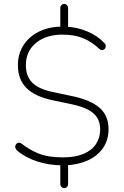

<svg xmlns="http://www.w3.org/2000/svg" viewBox="-20 -846 640 987"><path d="M310 121Q302 121 296 115Q290 109 290 101V-9L303 4Q232 4 170 -16.5Q108 -37 67 -73Q61 -79 59 -86Q57 -93 59.5 -99Q62 -105 67 -109Q72 -113 78.5 -112.5Q85 -112 93 -106Q131 -76 179 -56.5Q227 -37 303 -37Q367 -37 409.5 -55Q452 -73 473.5 -105.5Q495 -138 495 -181Q495 -216 479.5 -241Q464 -266 431 -283Q398 -300 344 -311L249 -331Q159 -350 115.5 -394Q72 -438 72 -511Q72 -568 100 -612.5Q128 -657 178.5 -682.5Q229 -708 295 -709L290 -696V-806Q290 -814 296 -820Q302 -826 310 -826Q318 -826 324 -820Q330 -814 330 -806V-696L323 -708Q374 -707 427.5 -685Q481 -663 518 -623Q523 -618 523.5 -611.5Q524 -605 521.5 -599.5Q519 -594 514 -591Q509 -588 502.5 -588.5Q496 -589 489 -596Q452 -631 407.5 -649.5Q363 -668 301 -668Q216 -668 164.5 -625Q113 -582 113 -511Q113 -454 146 -421Q179 -388 251 -373L346 -353Q444 -333 491 -292.5Q538 -252 538 -182Q538 -126 509.5 -85Q481 -44 431.5 -21.5Q382 1 317 4L330 -10V101Q330 109 324.5 115Q319 121 310 121Z"/></svg>

Font: Nunito ExtraLight
Style: Regular
Weight: 200
Designer: Vernon Adams
Foundry: Vernon Adams
Version: Version 3.602